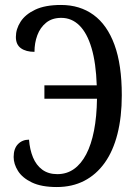

<svg xmlns="http://www.w3.org/2000/svg" viewBox="-20 -744 553 774"><path d="M209 10Q147 10 108.5 -8.5Q70 -27 52.5 -55Q35 -83 35 -111Q35 -145 52.5 -163Q70 -181 97 -181Q100 -141 113 -109.5Q126 -78 150.5 -60Q175 -42 211 -42Q249 -42 278 -62.5Q307 -83 327.5 -122Q348 -161 359 -217.5Q370 -274 371 -346H159V-400H370Q367 -490 349 -550.5Q331 -611 300 -641.5Q269 -672 227 -672Q190 -672 166 -652.5Q142 -633 130.5 -602Q119 -571 119 -535Q85 -535 64.5 -549.5Q44 -564 44 -595Q44 -627 63 -656.5Q82 -686 122 -705Q162 -724 226 -724Q302 -724 357 -684Q412 -644 441.5 -563.5Q471 -483 471 -360Q471 -273 453.5 -204Q436 -135 402 -87.5Q368 -40 319.5 -15Q271 10 209 10Z"/></svg>

Font: Noto Serif ExtraCondensed
Style: Regular
Weight: 400
Width: 2
Designer: Monotype Design Team
Foundry: Monotype Imaging Inc.
Version: Version 2.013